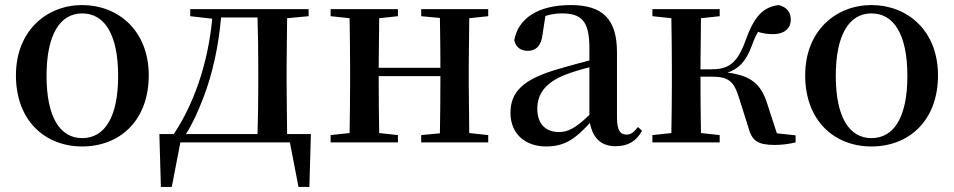

<svg xmlns="http://www.w3.org/2000/svg" viewBox="-20 -563 3772 759"><path d="M305 16C452 16 568 -85 568 -265C568 -444 445 -543 305 -543C166 -543 43 -443 43 -265C43 -86 158 16 305 16ZM305 -17C217 -17 164 -100 164 -263C164 -426 217 -510 305 -510C394 -510 447 -426 447 -263C447 -100 394 -17 305 -17Z M732 -499 819 -489C802 -309 745 -150 667 -33H610L616 176H659L693 0H1126L1160 176H1203L1209 -33H1115L1113 -232V-296L1115 -491L1200 -499V-527H732ZM998 -33H715C742 -75 764 -125 784 -177C821 -273 844 -382 854 -494H998C1000 -438 1001 -351 1001 -296V-232C1001 -176 1000 -90 998 -33Z M1645 -499 1719 -492C1720 -437 1721 -356 1721 -295H1477L1479 -491L1553 -499V-527H1287V-499L1362 -491C1363 -435 1364 -351 1364 -296V-232C1364 -177 1363 -93 1362 -37L1287 -29V0H1553V-29L1479 -37C1478 -93 1477 -181 1477 -262H1721C1721 -180 1720 -93 1719 -36L1645 -29V0H1910V-29L1835 -37L1833 -232V-296L1835 -491L1910 -499V-527H1645Z M2413 15C2462 15 2495 -4 2518 -46L2502 -61C2484 -38 2473 -31 2457 -31C2432 -31 2419 -47 2419 -100V-356C2419 -488 2362 -543 2236 -543C2107 -543 2028 -490 2013 -404C2019 -376 2039 -362 2067 -362C2096 -362 2120 -380 2125 -428L2136 -500C2159 -507 2180 -510 2201 -510C2279 -510 2310 -480 2310 -372V-324C2269 -313 2226 -302 2190 -291C2046 -250 1998 -199 1998 -117C1998 -33 2057 16 2139 16C2214 16 2256 -16 2312 -77C2323 -19 2355 15 2413 15ZM2310 -109C2255 -55 2223 -41 2190 -41C2139 -41 2104 -71 2104 -133C2104 -194 2139 -238 2216 -268C2241 -278 2275 -288 2310 -297Z M2939 -57C2953 -6 2976 10 3044 10C3069 10 3101 6 3125 0V-28L3051 -36L3013 -153C2988 -232 2948 -264 2856 -276C2898 -290 2929 -318 2953 -385C2961 -407 2968 -423 2977 -437C2995 -431 3013 -428 3037 -428C3078 -428 3106 -449 3106 -485C3106 -515 3091 -534 3059 -543C2994 -535 2960 -496 2925 -397C2891 -303 2849 -289 2791 -289H2749L2751 -491L2825 -499V-527H2559V-499L2634 -491C2635 -435 2636 -351 2636 -296V-232C2636 -177 2635 -93 2634 -37L2559 -29V0H2825V-29L2751 -37C2750 -93 2749 -180 2749 -260H2791C2857 -260 2880 -245 2901 -178Z M3425 16C3572 16 3688 -85 3688 -265C3688 -444 3565 -543 3425 -543C3286 -543 3163 -443 3163 -265C3163 -86 3278 16 3425 16ZM3425 -17C3337 -17 3284 -100 3284 -263C3284 -426 3337 -510 3425 -510C3514 -510 3567 -426 3567 -263C3567 -100 3514 -17 3425 -17Z"/></svg>

Font: Noto Serif CJK SC SemiBold
Style: Regular
Weight: 600
Designer: Ryoko NISHIZUKA 西塚涼子 (kana & ideographs); Frank Grießhammer (Latin, Greek & Cyrillic); Wenlong ZHANG 张文龙 (bopomofo); San
Foundry: Adobe
Version: Version 2.001;hotconv 1.1.0;makeotfexe 2.6.0